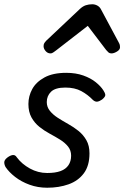

<svg xmlns="http://www.w3.org/2000/svg" viewBox="-20 -860 582 899"><path d="M201 19Q157 19 118.5 5Q80 -9 51 -31.5Q22 -54 6 -78Q0 -89 0 -100Q0 -111 14 -122Q27 -132 39 -134Q51 -136 59 -123Q82 -92 120 -71Q158 -50 201 -50Q239 -50 263.5 -59Q288 -68 300.5 -86.5Q313 -105 313 -131Q313 -156 298.5 -174Q284 -192 261.5 -206Q239 -220 213 -234Q187 -248 164.5 -266Q142 -284 127.5 -310Q113 -336 113 -373Q113 -410 131 -443Q149 -476 188.5 -497.5Q228 -519 290 -519Q335 -519 370 -506.5Q405 -494 428.5 -475Q452 -456 464 -437Q472 -425 473 -416Q474 -407 458 -394Q445 -385 435 -384Q425 -383 415 -392Q391 -417 360.5 -433.5Q330 -450 286 -450Q239 -450 219 -430.5Q199 -411 199 -382Q199 -359 213.5 -341Q228 -323 250.5 -308.5Q273 -294 299 -279.5Q325 -265 347.5 -247Q370 -229 384.5 -203.5Q399 -178 399 -142Q399 -84 372.5 -48.5Q346 -13 301 3Q256 19 201 19ZM216 -610Q203 -610 193.5 -621Q184 -632 184 -644Q184 -653 188 -659Q192 -665 196 -669L354 -818Q368 -831 382 -835.5Q396 -840 412 -840Q425 -840 436.5 -833.5Q448 -827 454 -814L536 -661Q540 -654 541 -649Q542 -644 542 -639Q542 -627 527.5 -618.5Q513 -610 503 -610Q493 -610 487.5 -615Q482 -620 477 -626L391 -739L244 -625Q238 -621 231 -615.5Q224 -610 216 -610Z"/></svg>

Font: Playwrite IN
Style: Regular
Weight: 400
Designer: Veronika Burian, José Scaglione
Foundry: TypeTogether
Version: Version 1.002